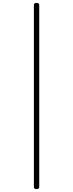

<svg xmlns="http://www.w3.org/2000/svg" viewBox="-20 -1230 505 1326"><path d="M232 76Q214 76 214 61V-1195Q214 -1210 232 -1210Q251 -1210 251 -1195V61Q251 76 232 76Z"/></svg>

Font: Playwrite BR Thin
Style: Regular
Weight: 250
Version: Version 1.003